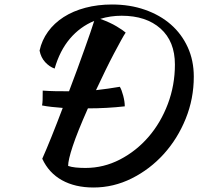

<svg xmlns="http://www.w3.org/2000/svg" viewBox="-20 -758 882 854"><path d="M168 -52Q185 -90 209 -149.5Q233 -209 259 -278Q233 -280 210 -282.5Q187 -285 167 -289Q169 -299 169.5 -313Q170 -327 170 -355Q197 -353 225 -352.5Q253 -352 287 -352Q306 -401 323.5 -449.5Q341 -498 356 -539.5Q371 -581 382 -613.5Q393 -646 399 -665Q336 -639 291 -586Q246 -533 223 -453Q200 -461 181 -481.5Q162 -502 156 -533Q166 -579 193.5 -617Q221 -655 263 -682Q305 -709 360 -723.5Q415 -738 478 -738Q558 -738 625 -714.5Q692 -691 740 -649Q788 -607 815 -548Q842 -489 842 -417Q842 -319 806 -230Q770 -141 708.5 -73Q647 -5 566 35.5Q485 76 396 76Q314 76 255.5 43.5Q197 11 168 -52ZM521 -688Q471 -688 426 -674Q470 -658 499 -640.5Q528 -623 539 -613Q532 -603 518.5 -578.5Q505 -554 487 -520Q469 -486 448.5 -444Q428 -402 407 -357Q461 -363 513 -372Q521 -359 528 -332.5Q535 -306 535 -285Q455 -276 371 -276Q324 -170 303.5 -108Q283 -46 283 -20Q297 -15 317 -13Q337 -11 360 -11Q441 -11 513.5 -48.5Q586 -86 640.5 -149Q695 -212 726.5 -295.5Q758 -379 758 -471Q758 -574 694 -631Q630 -688 521 -688Z"/></svg>

Font: Sweet Mavka Script
Style: Regular
Weight: 500
Designer: Pablo Impallari/Anastassiya Vishnevskaya
Foundry: Pablo Impallari/ Anastassiya Vishnevskaya
Version: Version 2.0/www.impallari.com/   behance.net/sweetcherry